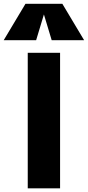

<svg xmlns="http://www.w3.org/2000/svg" viewBox="-109 -1018 475 1038"><path d="M228 -997.6 345.7 -800.8H170.4L128.4 -939.9L86.4 -800.8H-88.9L28.8 -997.6ZM41 0V-732.4H215.8V0Z"/></svg>

Font: Anton
Style: Regular
Weight: 400
Foundry: vernon adams
Version: Version 1.000